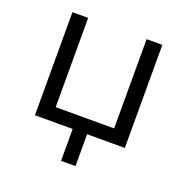

<svg xmlns="http://www.w3.org/2000/svg" viewBox="-117 -592 820 849"><g transform="rotate(20 293.5 -167.5)"><path d="M82 0V-485H156V-65H431V-485H505V0ZM259.5 150V-25.5H327.5V150Z"/></g></svg>

Font: Geologica Roman ExtraLight
Style: Regular
Weight: 250
Designer: Sindre Bremnes, Frode Helland
Foundry: Monokrom Skriftforlag AS
Version: Version 1.010;gftools[0.9.28]